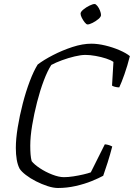

<svg xmlns="http://www.w3.org/2000/svg" viewBox="-20 -938 668 958"><path d="M269 0Q246 0 217 -9.5Q188 -19 159.5 -33.5Q131 -48 109 -65Q87 -82 78 -96Q68 -115 63.5 -141.5Q59 -168 59 -200Q59 -245 68.5 -303Q78 -361 93.5 -421Q109 -481 128.5 -532.5Q148 -584 168 -616Q198 -639 244.5 -663Q291 -687 341.5 -703.5Q392 -720 436 -720Q468 -720 505.5 -711Q543 -702 576.5 -687.5Q610 -673 628 -658Q616 -610 601 -567.5Q586 -525 575 -502Q564 -502 553 -505Q542 -508 539 -511L546 -629Q534 -638 509.5 -646Q485 -654 457 -659Q429 -664 406 -664Q384 -664 352.5 -656.5Q321 -649 289.5 -637.5Q258 -626 236 -614Q217 -585 198.5 -536Q180 -487 165 -428.5Q150 -370 140.5 -313Q131 -256 131 -211Q131 -187 132.5 -168Q134 -149 138 -134Q150 -118 178.5 -99Q207 -80 240.5 -67Q274 -54 299 -54Q320 -54 346 -58Q372 -62 395.5 -67.5Q419 -73 433 -78L503 -218Q514 -217 523.5 -214Q533 -211 540 -207Q530 -168 517 -127Q504 -86 495 -61Q473 -49 437.5 -34.5Q402 -20 358 -10Q314 0 269 0ZM417 -816Q411 -816 403 -826Q395 -836 388.5 -848.5Q382 -861 382 -870Q382 -879 396 -890.5Q410 -902 426.5 -910Q443 -918 452 -918Q458 -918 466 -908Q474 -898 479 -885Q484 -872 484 -863Q484 -854 471 -843Q458 -832 442 -824Q426 -816 417 -816Z"/></svg>

Font: Texturina 72pt 72pt ExtraLight
Style: Italic
Weight: 200
Italic angle: -11°
Designer: Guillermo Torres Carreño
Foundry: Omnibus-Type
Version: Version 1.002; ttfautohint (v1.8.3)